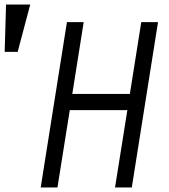

<svg xmlns="http://www.w3.org/2000/svg" viewBox="-122 -822 742 842"><path d="M171.5 -725H245L195 -410H447.5L497.5 -725H571L456 0H382.5L436.5 -339H184L130 0H56.5ZM10.5 -802 -44.5 -594.5H-101.5L-95.5 -802Z"/></svg>

Font: JuliaMono Light
Style: Italic
Weight: 300
Italic angle: -9°
Monospace: yes
Designer: cormullion
Foundry: corm
Version: Version 0.054; ttfautohint (v1.8.4)